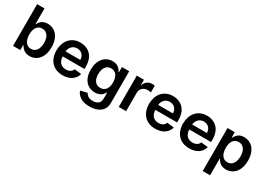

<svg xmlns="http://www.w3.org/2000/svg" viewBox="9 -1705 4038 2899"><g transform="rotate(30 2027.5 -255.5)"><path d="M200.3 -727.3V-455.3H205.6Q230.5 -503.6 267.6 -528.1Q304.7 -552.6 361.5 -552.6Q425.4 -552.6 475.9 -520.2Q501.4 -504.3 521.8 -480.5Q542.3 -456.7 556.6 -425.4Q571 -394.2 578.8 -355.8Q586.6 -317.5 586.6 -272Q586.6 -204.9 569.6 -152.3Q552.6 -99.8 522.4 -63.9Q492.2 -28.1 451 -9.2Q409.8 9.6 361.9 9.6Q255.3 9.6 205.6 -85.9H198.2V0H71.7V-727.3ZM197.8 -272.7Q197.8 -252.5 200.6 -231.4Q203.5 -210.2 209.5 -190.5Q215.6 -170.8 225.5 -153.6Q235.4 -136.4 249.6 -123.6Q263.8 -110.8 282.8 -103.3Q301.8 -95.9 326 -95.9Q350.5 -95.9 369.5 -103.2Q388.5 -110.4 402.9 -123.2Q417.3 -136 427.4 -153.2Q437.5 -170.5 443.7 -190.2Q449.9 -209.9 452.8 -231Q455.6 -252.1 455.6 -272.7Q455.6 -304.3 449.2 -335.4Q442.8 -366.5 427.6 -391.3Q412.3 -416.2 387.6 -431.6Q362.9 -447.1 326 -447.1Q289.1 -447.1 264.4 -431.6Q239.7 -416.2 225 -391.3Q210.2 -366.5 204 -335.4Q197.8 -304.3 197.8 -272.7Z M672.9 -269.5Q672.9 -327.8 689.6 -379.3Q706.3 -430.8 739 -469.3Q771.7 -507.8 819.8 -530.2Q867.9 -552.6 931.1 -552.6Q965.6 -552.6 995.9 -545.6Q1026.3 -538.7 1055 -523.8Q1083.5 -509.2 1106.5 -486.9Q1129.6 -464.5 1146.1 -433.8Q1162.6 -403.1 1171.5 -364Q1180.4 -324.9 1180.4 -277V-237.6H800.4Q801.1 -205.3 810.2 -178.1Q819.2 -150.9 836.8 -131.2Q854.4 -111.5 880.1 -100.5Q905.9 -89.5 939.6 -89.5Q981.5 -89.5 1011.7 -107.4Q1041.9 -125.4 1055 -159.8L1175.1 -146.3Q1158 -75.3 1095.9 -32.3Q1033.7 10.7 937.9 10.7Q876.4 10.7 827.2 -9.1Q778.1 -28.8 743.8 -65.3Q709.5 -101.9 691.2 -153.8Q672.9 -205.6 672.9 -269.5ZM800.8 -324.2H1057.2Q1056.8 -351.9 1047.9 -375.4Q1039.1 -398.8 1022.9 -416Q1006.7 -433.2 984 -442.8Q961.3 -452.4 932.9 -452.4Q875.4 -452.4 839.5 -414.4Q803.6 -376.4 800.8 -324.2Z M1296.9 -426.5Q1327.1 -489.3 1377.5 -521Q1427.9 -552.6 1491.8 -552.6Q1516.3 -552.6 1535.9 -548.7Q1555.4 -544.7 1571.4 -536.6Q1587 -528.8 1599.3 -518.8Q1611.5 -508.9 1620.9 -498Q1630.3 -487.2 1637.1 -476.2Q1643.8 -465.2 1648.4 -455.3H1655.5V-545.5H1782.3V8.9Q1782.3 45.8 1772.7 75.6Q1763.1 105.5 1746.1 128.4Q1729 151.3 1705.3 167.8Q1681.5 184.3 1653.1 195.1Q1624.6 206 1592.5 210.9Q1560.4 215.9 1526.3 215.9Q1422.2 215.9 1362.9 175.8Q1303.3 135.3 1285.5 78.1L1401.3 50.1Q1413 73.9 1441.8 96.2Q1470.5 118.6 1528.4 118.6Q1583.8 118.6 1619.3 92Q1654.8 65.3 1654.8 5.3V-98H1648.4Q1624.6 -51.1 1584.5 -29.5Q1544.4 -7.8 1491.5 -7.8Q1429 -7.8 1377.8 -37.6Q1352.3 -52.6 1331.7 -74.8Q1311.1 -96.9 1296.7 -126.6Q1282.3 -156.2 1274.5 -193.2Q1266.7 -230.1 1266.7 -274.5Q1266.7 -366.1 1296.9 -426.5ZM1527.3 -108.7Q1558.2 -108.7 1582 -120Q1605.8 -131.4 1622.2 -152.9Q1638.5 -174.4 1647 -205.3Q1655.5 -236.2 1655.5 -275.2Q1655.5 -295.8 1652.7 -316.6Q1649.9 -337.4 1643.8 -356.5Q1637.8 -375.7 1627.8 -392.2Q1617.9 -408.7 1603.7 -421Q1589.5 -433.2 1570.5 -440.2Q1551.5 -447.1 1527.3 -447.1Q1491.1 -447.1 1466.3 -432Q1441.4 -416.9 1426.1 -392.4Q1410.9 -367.9 1404.3 -337.2Q1397.7 -306.5 1397.7 -275.2Q1397.7 -243.6 1404.5 -213.6Q1411.2 -183.6 1426.5 -160.3Q1441.8 -137.1 1466.4 -122.9Q1491.1 -108.7 1527.3 -108.7Z M1914.4 0V-545.5H2039.1V-454.5H2044.7Q2052.2 -478.3 2065.3 -496.8Q2078.5 -515.3 2096.1 -527.7Q2113.6 -540.1 2134.8 -546.7Q2155.9 -553.3 2179.3 -553.3Q2190 -553.3 2203.3 -552.4Q2216.6 -551.5 2225.5 -549.7V-431.5Q2221.2 -432.9 2214.5 -434.3Q2207.7 -435.7 2199.6 -436.8Q2191.4 -437.9 2182.7 -438.4Q2174 -438.9 2165.8 -438.9Q2139.9 -438.9 2117.4 -430.4Q2094.8 -421.9 2078.3 -406.4Q2061.8 -391 2052.4 -369.1Q2043 -347.3 2043 -320.7V0Z M2287.6 -269.5Q2287.6 -327.8 2304.3 -379.3Q2321 -430.8 2353.7 -469.3Q2386.4 -507.8 2434.5 -530.2Q2482.6 -552.6 2545.8 -552.6Q2580.3 -552.6 2610.6 -545.6Q2641 -538.7 2669.7 -523.8Q2698.2 -509.2 2721.2 -486.9Q2744.3 -464.5 2760.8 -433.8Q2777.3 -403.1 2786.2 -364Q2795.1 -324.9 2795.1 -277V-237.6H2415.1Q2415.8 -205.3 2424.9 -178.1Q2433.9 -150.9 2451.5 -131.2Q2469.1 -111.5 2494.9 -100.5Q2520.6 -89.5 2554.3 -89.5Q2596.2 -89.5 2626.4 -107.4Q2656.6 -125.4 2669.7 -159.8L2789.8 -146.3Q2772.7 -75.3 2710.6 -32.3Q2648.4 10.7 2552.6 10.7Q2491.1 10.7 2441.9 -9.1Q2392.8 -28.8 2358.5 -65.3Q2324.2 -101.9 2305.9 -153.8Q2287.6 -205.6 2287.6 -269.5ZM2415.5 -324.2H2671.9Q2671.5 -351.9 2662.6 -375.4Q2653.8 -398.8 2637.6 -416Q2621.4 -433.2 2598.7 -442.8Q2576 -452.4 2547.6 -452.4Q2490.1 -452.4 2454.2 -414.4Q2418.3 -376.4 2415.5 -324.2Z M2880.3 -269.5Q2880.3 -327.8 2897 -379.3Q2913.7 -430.8 2946.4 -469.3Q2979 -507.8 3027.2 -530.2Q3075.3 -552.6 3138.5 -552.6Q3172.9 -552.6 3203.3 -545.6Q3233.7 -538.7 3262.4 -523.8Q3290.8 -509.2 3313.9 -486.9Q3337 -464.5 3353.5 -433.8Q3370 -403.1 3378.9 -364Q3387.8 -324.9 3387.8 -277V-237.6H3007.8Q3008.5 -205.3 3017.6 -178.1Q3026.6 -150.9 3044.2 -131.2Q3061.8 -111.5 3087.5 -100.5Q3113.3 -89.5 3147 -89.5Q3188.9 -89.5 3219.1 -107.4Q3249.3 -125.4 3262.4 -159.8L3382.5 -146.3Q3365.4 -75.3 3303.3 -32.3Q3241.1 10.7 3145.2 10.7Q3083.8 10.7 3034.6 -9.1Q2985.4 -28.8 2951.2 -65.3Q2916.9 -101.9 2898.6 -153.8Q2880.3 -205.6 2880.3 -269.5ZM3008.2 -324.2H3264.6Q3264.2 -351.9 3255.3 -375.4Q3246.4 -398.8 3230.3 -416Q3214.1 -433.2 3191.4 -442.8Q3168.7 -452.4 3140.3 -452.4Q3082.7 -452.4 3046.9 -414.4Q3011 -376.4 3008.2 -324.2Z M3622.9 -545.5V-455.3H3630.3Q3655.2 -503.6 3692.3 -528.1Q3729.4 -552.6 3786.2 -552.6Q3850.1 -552.6 3900.6 -520.2Q3926.1 -504.3 3946.6 -480.5Q3967 -456.7 3981.4 -425.4Q3995.7 -394.2 4003.6 -355.8Q4011.4 -317.5 4011.4 -272Q4011.4 -204.9 3994.3 -152.3Q3977.3 -99.8 3947.1 -63.9Q3916.9 -28.1 3875.7 -9.2Q3834.5 9.6 3786.6 9.6Q3680 9.6 3630.3 -85.9H3625V204.5H3496.4V-545.5ZM3622.5 -272.7Q3622.5 -252.5 3625.4 -231.4Q3628.2 -210.2 3634.2 -190.5Q3640.3 -170.8 3650.2 -153.6Q3660.2 -136.4 3674.4 -123.6Q3688.6 -110.8 3707.6 -103.3Q3726.6 -95.9 3750.7 -95.9Q3775.2 -95.9 3794.2 -103.2Q3813.2 -110.4 3827.6 -123.2Q3842 -136 3852.1 -153.2Q3862.2 -170.5 3868.4 -190.2Q3874.6 -209.9 3877.5 -231Q3880.3 -252.1 3880.3 -272.7Q3880.3 -304.3 3873.9 -335.4Q3867.5 -366.5 3852.3 -391.3Q3837 -416.2 3812.3 -431.6Q3787.6 -447.1 3750.7 -447.1Q3713.8 -447.1 3689.1 -431.6Q3664.4 -416.2 3649.7 -391.3Q3634.9 -366.5 3628.7 -335.4Q3622.5 -304.3 3622.5 -272.7Z"/></g></svg>

Font: Inter P Semi Bold
Style: Regular
Weight: 600
Designer: Rasmus Andersson
Foundry: rsms
Version: Version 3.018;git-588b23468